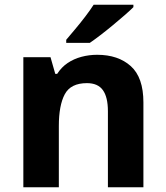

<svg xmlns="http://www.w3.org/2000/svg" viewBox="-20 -786 697 806"><path d="M388 -556Q476 -556 529 -508.5Q582 -461 582 -356V0H433V-319Q433 -378 412 -407.5Q391 -437 345 -437Q277 -437 252 -390.5Q227 -344 227 -257V0H78V-546H192L212 -476H220Q238 -504 264 -521.5Q290 -539 322 -547.5Q354 -556 388 -556ZM540 -756Q526 -742 503 -722Q480 -702 453.5 -680Q427 -658 401.5 -638.5Q376 -619 357 -606H258V-619Q274 -638 295.5 -663.5Q317 -689 338 -716.5Q359 -744 373 -766H540Z"/></svg>

Font: Noto Sans Gurmukhi
Style: Regular
Weight: 400
Designer: Jelle Bosma - Monotype Design Team
Foundry: Monotype Imaging Inc.
Version: Version 2.003